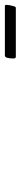

<svg xmlns="http://www.w3.org/2000/svg" viewBox="331 -953 85 787"><g transform="rotate(-90 373.5 -559.5)"><path d="M527.3 -545.9Q527.3 -582 539.1 -582H742.2Q747.1 -582 747.1 -575.2Q747.1 -565.4 741.2 -543.9Q740.2 -541 738.8 -539.6Q737.3 -538.1 736.3 -537.1H734.4H533.2Q533.2 -537.1 529.3 -539.1Q527.3 -542 527.3 -545.9Z"/></g></svg>

Font: Crimson Text
Style: Roman
Weight: 400
Version: Version 0.13